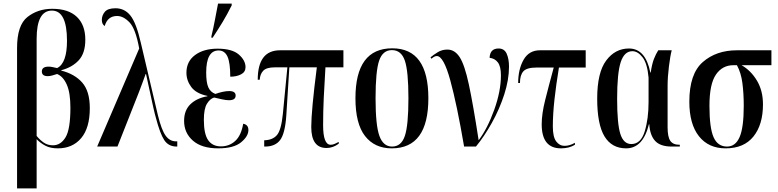

<svg xmlns="http://www.w3.org/2000/svg" viewBox="-20 -816 4329 1069"><path d="M75 233H184V-41Q204 -20 232 -5Q260 10 302 10Q384 10 432 -47Q480 -104 480 -214Q480 -308 438 -356Q396 -404 321 -423V-425Q382 -441 418.5 -480.5Q455 -520 455 -595Q455 -677 408 -722Q361 -767 271 -767Q191 -767 133 -721.5Q75 -676 75 -549ZM275 -7Q246 -7 224.5 -21.5Q203 -36 184 -59V-600Q184 -757 269 -757Q353 -757 353 -589Q353 -464 298 -437Q288 -439 275 -442Q262 -445 251 -445Q213 -445 213 -418Q213 -392 246 -392Q258 -392 271.5 -396Q285 -400 298 -404Q332 -390 352 -344.5Q372 -299 372 -217Q372 -96 345 -51.5Q318 -7 275 -7Z M521 0H634L754 -304Q762 -326 772 -352Q782 -378 791 -404H793Q801 -368 812 -316.5Q823 -265 833 -220.5Q843 -176 848 -160Q871 -72 894.5 -36Q918 0 964 0H967V-29H960Q925 -29 902 -61Q879 -93 859 -175L764 -578Q739 -688 706.5 -729Q674 -770 623 -770Q580 -770 563.5 -750Q547 -730 547 -705Q547 -681 563 -671Q579 -727 632 -727Q667 -727 701 -691.5Q735 -656 755 -546Z M1157 -606H1164Q1195 -653 1219.5 -693.5Q1244 -734 1270 -786V-796H1194Q1185 -750 1176.5 -704.5Q1168 -659 1157 -614ZM1195 10Q1281 10 1322 -23.5Q1363 -57 1363 -92Q1363 -122 1334 -127Q1323 -62 1290 -31.5Q1257 -1 1210 -1Q1163 -1 1139 -35.5Q1115 -70 1115 -149Q1115 -210 1132 -238Q1149 -266 1172 -273Q1194 -268 1216 -263Q1238 -258 1255 -258Q1292 -258 1292 -284Q1292 -309 1256 -309Q1239 -309 1219 -304.5Q1199 -300 1179 -293Q1152 -303 1140 -329.5Q1128 -356 1128 -412Q1128 -535 1197 -535Q1231 -535 1246.5 -501Q1262 -467 1262 -389Q1297 -389 1322 -402Q1347 -415 1347 -442Q1347 -480 1309.5 -512.5Q1272 -545 1191 -545Q1114 -545 1066 -509.5Q1018 -474 1018 -411Q1018 -368 1045 -331.5Q1072 -295 1135 -282V-280Q1076 -270 1040.5 -236Q1005 -202 1005 -143Q1005 -76 1054 -33Q1103 10 1195 10Z M1798 8Q1834 8 1866 -16V-26Q1855 -20 1843.5 -15Q1832 -10 1821 -10Q1779 -10 1779 -119Q1779 -195 1782.5 -270.5Q1786 -346 1792 -441H1892V-536H1539Q1415 -536 1415 -372H1426Q1428 -404 1446 -422.5Q1464 -441 1510 -441H1580L1555 -183Q1546 -92 1522 -64Q1498 -36 1451 -35V0H1456Q1512 0 1539.5 -36Q1567 -72 1574 -172L1591 -441H1744Q1713 -199 1713 -109Q1713 8 1798 8Z M2161 10Q2365 10 2365 -269Q2365 -547 2164 -547Q1959 -547 1959 -269Q1959 -127 2012.5 -58.5Q2066 10 2161 10ZM2163 0Q2114 0 2092.5 -59Q2071 -118 2071 -269Q2071 -420 2091 -478.5Q2111 -537 2162 -537Q2214 -537 2234 -478.5Q2254 -420 2254 -269Q2254 -118 2234 -59Q2214 0 2163 0Z M2564 0H2630Q2676 -56 2718.5 -132Q2761 -208 2787.5 -290Q2814 -372 2814 -445Q2814 -488 2801 -517Q2788 -546 2756 -546Q2708 -546 2706 -494Q2735 -491 2752 -468.5Q2769 -446 2769 -397Q2769 -308 2731.5 -204Q2694 -100 2645 -35Q2614 -236 2590.5 -345.5Q2567 -455 2539.5 -497.5Q2512 -540 2471 -540Q2441 -540 2417.5 -525.5Q2394 -511 2377 -497L2382 -489Q2399 -504 2412 -504Q2450 -504 2487 -369Q2524 -234 2564 0Z M3103 10Q3149 10 3181 -10V-21Q3152 -4 3123 -4Q3095 -4 3076.5 -29Q3058 -54 3058 -112Q3058 -179 3067 -261Q3076 -343 3092 -440H3241V-536H2986Q2925 -536 2895 -483Q2865 -430 2865 -354H2875Q2875 -398 2894 -419Q2913 -440 2968 -440H3063Q3035 -337 3015.5 -259.5Q2996 -182 2996 -124Q2996 10 3103 10Z M3466 10Q3560 10 3593 -124H3595Q3599 -62 3628 -31Q3657 0 3720 0H3765V-10H3762Q3727 -10 3712 -32Q3697 -54 3697 -107V-338Q3697 -387 3704.5 -447Q3712 -507 3720 -536H3645Q3632 -516 3621 -488Q3610 -460 3603 -412H3601Q3574 -546 3482 -546Q3405 -546 3355 -479Q3305 -412 3305 -267Q3305 -124 3345.5 -57Q3386 10 3466 10ZM3495 -14Q3452 -14 3434 -70Q3416 -126 3416 -266Q3416 -409 3436 -470Q3456 -531 3501 -531Q3531 -531 3557.5 -497Q3584 -463 3591 -384V-248Q3591 -154 3569.5 -84Q3548 -14 3495 -14Z M4020 10Q4122 10 4175 -56Q4228 -122 4228 -235Q4228 -311 4194.5 -367Q4161 -423 4109 -453H4275V-536H4083Q3968 -536 3893 -470.5Q3818 -405 3818 -250Q3818 -125 3871.5 -57.5Q3925 10 4020 10ZM4028 0Q3976 0 3953 -52Q3930 -104 3930 -227Q3930 -348 3966 -400.5Q4002 -453 4063 -453H4083Q4106 -411 4113.5 -353Q4121 -295 4121 -227Q4121 -106 4098 -53Q4075 0 4028 0Z"/></svg>

Font: Noto Serif Display Condensed Semi
Style: Regular
Weight: 600
Width: 3
Designer: Monotype Design Team
Foundry: Monotype Imaging Inc.
Version: Version 1.900